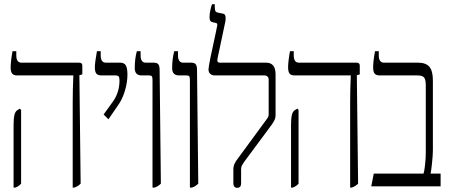

<svg xmlns="http://www.w3.org/2000/svg" viewBox="-20 -892 2148 919"><path d="M328 -402Q328 -461 331 -530V-531H62Q45 -531 38 -540Q31 -549 31 -569Q31 -598 40 -647H58V-627Q58 -592 83 -592H359Q374 -592 374 -578V-536L360 -532L366 -13Q356 -2 336 6H328ZM45 -294Q45 -325 49 -341.5Q53 -358 62 -364L75 -372L81 -366V-13Q70 0 53 6H45Z M476 -344 522 -408Q552 -451 552 -508Q552 -521 548 -526Q544 -531 533 -531H466Q448 -531 441 -540Q434 -549 434 -569Q434 -592 444 -647H462V-627Q462 -592 487 -592H555Q574 -592 582 -579.5Q590 -567 590 -534Q590 -500 578.5 -459.5Q567 -419 545 -388L499 -321Z M710 -509Q710 -522 707 -526.5Q704 -531 694 -531H658Q625 -531 625 -566Q625 -611 635 -647H653V-627Q653 -592 678 -592H716Q732 -592 738 -584Q744 -576 744 -558L750 -13Q736 1 719 6H710Z M889 -509Q889 -522 886 -526.5Q883 -531 873 -531H837Q804 -531 804 -566Q804 -611 814 -647H832V-627Q832 -592 857 -592H895Q911 -592 917 -584Q923 -576 923 -558L929 -13Q915 1 898 6H889Z M1097 -14V-81Q1097 -96 1103 -109Q1109 -122 1122 -138L1254 -318Q1261 -327 1263.5 -332Q1266 -337 1266 -345V-511Q1266 -520 1260.5 -525.5Q1255 -531 1246 -531H1007Q995 -531 986.5 -538.5Q978 -546 978 -560Q978 -579 1014 -741L1020 -771V-774Q1020 -780 1014 -782L1000 -785Q990 -787 986.5 -792.5Q983 -798 983 -811Q983 -826 987 -844Q991 -862 995 -872H1008V-861Q1008 -847 1010.5 -840Q1013 -833 1026 -831L1045 -827Q1060 -826 1060 -806Q1060 -794 1058 -786L1022 -616L1020 -603Q1020 -592 1033 -592H1254Q1299 -592 1299 -536V-340Q1299 -328 1294 -317.5Q1289 -307 1279 -293L1150 -119Q1141 -106 1137.5 -99Q1134 -92 1134 -81V-14Q1134 7 1115 7Q1107 7 1102 1.5Q1097 -4 1097 -14Z M1656 -402Q1656 -461 1659 -530V-531H1390Q1373 -531 1366 -540Q1359 -549 1359 -569Q1359 -598 1368 -647H1386V-627Q1386 -592 1411 -592H1687Q1702 -592 1702 -578V-536L1688 -532L1694 -13Q1684 -2 1664 6H1656ZM1373 -294Q1373 -325 1377 -341.5Q1381 -358 1390 -364L1403 -372L1409 -366V-13Q1398 0 1381 6H1373Z M1769 -61H2007Q2011 -71 2014.5 -103Q2018 -135 2018 -160V-483Q2018 -512 2009.5 -521.5Q2001 -531 1978 -531H1797Q1780 -531 1773 -540Q1766 -549 1766 -569Q1766 -598 1775 -647H1793V-627Q1793 -592 1818 -592H1981Q2019 -592 2035.5 -572Q2052 -552 2052 -507V-173Q2052 -151 2048 -112.5Q2044 -74 2041 -61H2089V0H1757Z"/></svg>

Font: Noto Serif Hebrew CondLight
Style: Regular
Weight: 300
Width: 3
Designer: Monotype Design Team
Foundry: Monotype Imaging Inc.
Version: Version 1.000